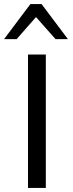

<svg xmlns="http://www.w3.org/2000/svg" viewBox="-25 -927 359 947"><path d="M113 0V-658H201V0ZM249 -734 140 -857 125 -907H180L310 -734ZM-5 -734 125 -907H180L166 -858L57 -734Z"/></svg>

Font: Ysabeau Office Medium
Style: Regular
Weight: 500
Designer: Christian Thalmann (Catharsis Fonts)
Version: Version 2.001;gftools[0.9.30]; featfreeze: tnum,lnum,ss02